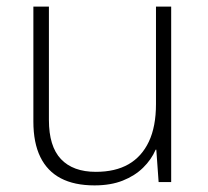

<svg xmlns="http://www.w3.org/2000/svg" viewBox="-20 -551 628 581"><path d="M498 -531V0H460L453 -98H451Q438 -68 413 -43.5Q388 -19 351.5 -4.5Q315 10 266 10Q205 10 164 -11.5Q123 -33 102 -76Q81 -119 81 -183V-531H128V-188Q128 -108 164.5 -69.5Q201 -31 270 -31Q329 -31 369 -54Q409 -77 430.5 -122.5Q452 -168 452 -236V-531Z"/></svg>

Font: Noto Sans Oriya ExtraLight
Style: Regular
Weight: 250
Version: Version 2.003